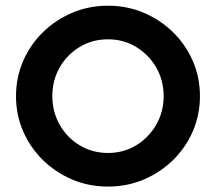

<svg xmlns="http://www.w3.org/2000/svg" viewBox="-20 -658 776 690"><path d="M368.1 12.5Q299.3 12.5 239.6 -12.8Q179.9 -38.2 134.4 -82.6Q88.9 -127.1 63.2 -186.1Q37.5 -245.1 37.5 -312.5Q37.5 -379.9 63.2 -438.9Q88.9 -497.9 134.4 -542.4Q179.9 -586.8 239.6 -612.2Q299.3 -637.5 368.1 -637.5Q436.8 -637.5 496.5 -612.2Q556.2 -586.8 601.7 -542.4Q647.2 -497.9 672.9 -438.9Q698.6 -379.9 698.6 -312.5Q698.6 -245.1 672.9 -186.1Q647.2 -127.1 601.7 -82.6Q556.2 -38.2 496.5 -12.8Q436.8 12.5 368.1 12.5ZM368.1 -108.3Q424.3 -108.3 469.4 -135.8Q514.6 -163.2 541.3 -209.7Q568.1 -256.2 568.1 -312.5Q568.1 -369.4 541.3 -415.6Q514.6 -461.8 469.4 -489.2Q424.3 -516.7 368.1 -516.7Q311.8 -516.7 266.3 -489.2Q220.8 -461.8 194.4 -415.6Q168.1 -369.4 168.1 -312.5Q168.1 -256.2 194.4 -209.7Q220.8 -163.2 266.3 -135.8Q311.8 -108.3 368.1 -108.3Z"/></svg>

Font: co2trust
Style: Bold
Weight: 700
Designer: Kristian Moeller
Foundry: Dicotype
Version: Version 1.000